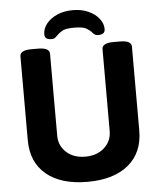

<svg xmlns="http://www.w3.org/2000/svg" viewBox="-59 -936 830 995"><g transform="rotate(-5 356.0 -438.5)"><path d="M356 -885Q403 -885 438 -869Q473 -853 493 -827.5Q513 -802 513 -773Q513 -745 478 -745Q466 -745 459.5 -749.5Q453 -754 447 -761Q438 -772 420 -783Q402 -794 356 -794Q313 -794 295 -784Q277 -774 267 -763Q260 -756 253.5 -750.5Q247 -745 234 -745Q199 -745 199 -773Q199 -802 219 -827.5Q239 -853 274.5 -869Q310 -885 356 -885ZM356 8Q219 8 142.5 -55.5Q66 -119 66 -234V-670Q66 -702 126 -702H160Q220 -702 220 -670V-244Q220 -192 257.5 -157.5Q295 -123 356 -123Q417 -123 455 -157.5Q493 -192 493 -244V-670Q493 -702 553 -702H586Q646 -702 646 -670V-234Q646 -119 569.5 -55.5Q493 8 356 8Z"/></g></svg>

Font: Asap
Style: Bold
Weight: 700
Designer: Pablo Cosgaya
Foundry: Omnibus-Type
Version: Version 3.001; ttfautohint (v1.8.3)